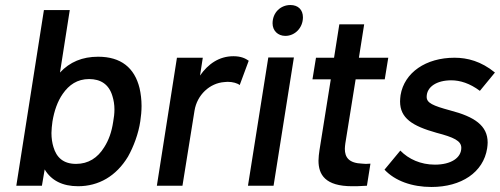

<svg xmlns="http://www.w3.org/2000/svg" viewBox="-20 -740 1992 765"><path d="M536 -389C516 -470 462 -514 371 -514C308 -514 258 -493 219 -451L258 -700H155L45 0H147L158 -65C184 -21 229 2 291 2C373 2 443 -38 490 -116C512 -155 532 -208 539 -257C542 -277 544 -297 544 -318C544 -343 541 -367 536 -389ZM395 -153C369 -111 332 -87 283 -87C232 -87 205 -113 193 -154C188 -170 185 -189 185 -210C185 -224 187 -240 189 -256C196 -298 209 -336 230 -366C255 -402 288 -425 335 -425C380 -425 414 -405 428 -357C433 -341 436 -323 436 -304C436 -288 434 -271 431 -255C425 -214 413 -181 395 -153Z M910 -516C853 -516 809 -485 777 -439L788 -510H685L605 0H707L755 -299C765 -362 816 -409 874 -413C878 -413 882 -414 887 -414C908 -414 927 -408 935 -401L971 -498C958 -507 941 -516 910 -516Z M1117 -597C1155 -597 1187 -629 1187 -671C1187 -701 1168 -720 1137 -720C1098 -720 1066 -690 1066 -647C1066 -618 1087 -597 1117 -597ZM968 0H1070L1151 -511H1049Z M1513 -424 1527 -510H1410L1431 -643H1332L1311 -510H1239L1225 -424H1298L1253 -142C1251 -128 1249 -113 1249 -100C1249 -44 1276 2 1383 2C1396 2 1414 2 1442 0L1456 -88C1450 -88 1444 -87 1438 -87C1433 -87 1428 -88 1423 -88C1370 -90 1354 -113 1354 -147C1354 -154 1355 -161 1356 -169L1397 -424Z M1699 5C1818 5 1906 -53 1921 -149C1922 -157 1923 -165 1923 -172C1923 -240 1870 -275 1774 -300C1704 -319 1680 -330 1680 -354C1680 -394 1720 -420 1778 -420C1813 -420 1852 -408 1892 -378L1952 -451C1897 -496 1842 -510 1791 -510C1677 -510 1591 -451 1576 -361C1575 -352 1574 -344 1574 -336C1574 -269 1623 -238 1719 -211C1788 -193 1818 -179 1818 -151C1818 -111 1777 -84 1713 -84C1656 -84 1608 -106 1575 -140L1512 -64C1554 -19 1622 5 1699 5Z"/></svg>

Font: Arthouse Owned Medium
Style: Italic
Weight: 500
Italic angle: -10°
Designer: Jeremy Tribby
Foundry: Tribby Type
Version: Version 1.000;PS 001.000;hotconv 1.0.88;makeotf.lib2.5.64775